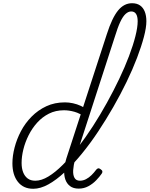

<svg xmlns="http://www.w3.org/2000/svg" viewBox="-20 -1154 928 1191"><path d="M186 17Q125 17 91 -26Q57 -69 57 -141Q57 -187 70.5 -239Q84 -291 110 -340.5Q136 -390 176 -430.5Q216 -471 267.5 -495Q319 -519 383 -519Q407 -519 432.5 -513.5Q458 -508 482 -497Q506 -486 528 -469L515 -423Q476 -451 442 -460.5Q408 -470 377 -470Q325 -470 283.5 -449Q242 -428 210.5 -393Q179 -358 157.5 -315Q136 -272 125 -227.5Q114 -183 114 -143Q114 -110 123.5 -85.5Q133 -61 151.5 -47Q170 -33 199 -33Q237 -33 280 -59Q323 -85 369.5 -131.5Q416 -178 463.5 -239.5Q511 -301 556.5 -371.5Q602 -442 643.5 -517Q685 -592 720 -665.5Q755 -739 780.5 -806.5Q806 -874 820 -929.5Q834 -985 834 -1022Q834 -1052 824 -1067.5Q814 -1083 794 -1083Q776 -1083 759 -1067.5Q742 -1052 726 -1018Q710 -984 693 -928L446 -166Q436 -130 434 -99.5Q432 -69 442 -51Q452 -33 476 -33Q495 -33 513.5 -42.5Q532 -52 548 -68Q564 -84 575 -99Q580 -106 586.5 -109Q593 -112 603 -105Q614 -98 615 -91Q616 -84 611 -77Q598 -58 577 -36Q556 -14 528.5 1Q501 16 468 16Q435 16 414.5 0.5Q394 -15 385 -41.5Q376 -68 378.5 -102Q381 -136 392 -172L643 -943Q675 -1043 712 -1088.5Q749 -1134 799 -1134Q829 -1134 848.5 -1120.5Q868 -1107 878 -1082Q888 -1057 888 -1022Q888 -983 872.5 -924.5Q857 -866 830 -795Q803 -724 765.5 -646.5Q728 -569 683 -490.5Q638 -412 588.5 -337.5Q539 -263 486.5 -199Q434 -135 382 -86.5Q330 -38 280.5 -10.5Q231 17 186 17Z"/></svg>

Font: Playwrite CU ExtraLight
Style: Regular
Weight: 250
Designer: Veronika Burian, José Scaglione
Foundry: TypeTogether
Version: Version 1.002